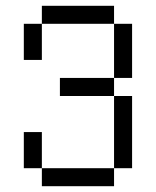

<svg xmlns="http://www.w3.org/2000/svg" viewBox="-20 -645 540 665"><path d="M125 -62.5V0H375V-62.5ZM125 -62.5Q125 -62.5 125 -187.5H62.5Q62.5 -187.5 62.5 -62.5ZM375 -62.5H437.5Q437.5 -62.5 437.5 -312.5H375Q375 -312.5 375 -62.5ZM375 -312.5V-375H187.5V-312.5ZM375 -375H437.5V-562.5H375ZM62.5 -562.5Q62.5 -562.5 62.5 -437.5H125Q125 -437.5 125 -562.5ZM125 -562.5H375V-625H125Z"/></svg>

Font: CalcUnifontExMono
Style: Regular
Weight: 500
Version: Version 15.0.06